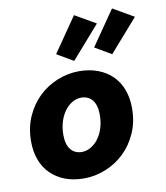

<svg xmlns="http://www.w3.org/2000/svg" viewBox="-88 -861 816 945"><g transform="rotate(-10 320.0 -388.0)"><path d="M256 12Q203 12 161.5 -4Q120 -20 90.5 -49Q61 -78 45.5 -119.5Q30 -161 30 -212Q30 -280 54.5 -335.5Q79 -391 119.5 -430Q160 -469 213 -490.5Q266 -512 322 -512Q374 -512 416 -496Q458 -480 487.5 -451Q517 -422 532.5 -380.5Q548 -339 548 -288Q548 -220 523.5 -164.5Q499 -109 458.5 -70Q418 -31 365 -9.5Q312 12 256 12ZM268 -118Q290 -118 311.5 -130Q333 -142 349.5 -163.5Q366 -185 376 -215.5Q386 -246 386 -284Q386 -332 365.5 -357Q345 -382 310 -382Q287 -382 266 -370Q245 -358 228.5 -336.5Q212 -315 202 -284Q192 -253 192 -216Q192 -168 212.5 -143Q233 -118 268 -118ZM308 -566 226 -614 346 -788 450 -728ZM498 -566 416 -614 536 -788 640 -728Z"/></g></svg>

Font: Source Code Pro Black
Style: Italic
Weight: 900
Italic angle: -11°
Monospace: yes
Designer: Paul D. Hunt, Teo Tuominen
Foundry: Adobe Systems Incorporated
Version: Version 1.050;PS 1.000;hotconv 16.6.51;makeotf.lib2.5.65220